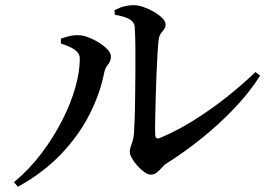

<svg xmlns="http://www.w3.org/2000/svg" viewBox="-20 -722 1040 741"><path d="M563 -48Q551 -48 537 -58Q523 -68 510 -82.5Q497 -97 489 -111.5Q481 -126 481 -136Q481 -146 484 -154.5Q487 -163 491 -175Q495 -187 497 -206Q498 -222 499.5 -259Q501 -296 501.5 -345Q502 -394 502.5 -445.5Q503 -497 502.5 -542Q502 -587 500 -616Q499 -637 479.5 -648Q460 -659 423 -665L422 -683Q444 -694 461 -698Q478 -702 496 -702Q514 -702 535 -694.5Q556 -687 575.5 -675.5Q595 -664 607 -651.5Q619 -639 619 -628Q619 -616 613 -609Q607 -602 600.5 -592.5Q594 -583 592 -566Q590 -551 588 -516Q586 -481 584 -437Q582 -393 581 -347.5Q580 -302 579 -263.5Q578 -225 579 -203Q579 -182 598 -190Q661 -216 726 -256.5Q791 -297 852.5 -345.5Q914 -394 966 -444L984 -430Q942 -364 883 -302.5Q824 -241 758 -188Q692 -135 627 -94Q615 -87 605.5 -76Q596 -65 585.5 -56.5Q575 -48 563 -48ZM34 -19Q93 -68 139.5 -129.5Q186 -191 219.5 -256.5Q253 -322 270.5 -383.5Q288 -445 288 -496Q288 -512 276.5 -523Q265 -534 248 -541.5Q231 -549 215 -554V-573Q230 -578 247.5 -582.5Q265 -587 284 -586Q300 -586 321 -578Q342 -570 362 -557.5Q382 -545 395 -531Q408 -517 408 -504Q408 -486 397 -473Q386 -460 382 -441Q366 -360 325 -279.5Q284 -199 216 -127.5Q148 -56 49 -1Z"/></svg>

Font: Noto Serif KR SemiBold
Style: Regular
Weight: 600
Designer: Ryoko NISHIZUKA 西塚涼子 (kana & ideographs); Frank Grießhammer (Latin, Greek & Cyrillic); Wenlong ZHANG 张文龙 (bopomofo); San
Foundry: Adobe
Version: Version 2.003-H1;hotconv 1.1.1;makeotfexe 2.6.0